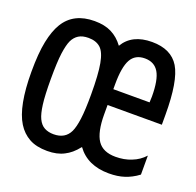

<svg xmlns="http://www.w3.org/2000/svg" viewBox="-106 -671 813 797"><g transform="rotate(20 301.0 -273.0)"><path d="M180.2 14.2Q131.8 14.2 100.3 -3.4Q68.8 -21 48.8 -53.2Q6.8 -120.6 6.8 -272.5Q6.8 -355 17.6 -407.2Q28.3 -459.5 48.3 -492.2Q89.8 -560.1 182.1 -560.1Q226.6 -560.1 256.8 -544.9Q288.1 -529.3 311 -498Q347.7 -560.1 436 -560.1Q520.5 -560.1 555.7 -502.4Q590.8 -444.3 590.8 -294.9V-251H351.1V-210Q351.1 -131.3 375.5 -95.2Q399.4 -60.1 455.1 -60.1Q473.1 -60.1 491.2 -63.2Q509.3 -66.4 525.4 -73.2Q557.1 -85.4 580.1 -110.8V-26.9Q565.4 -15.6 549.6 -7.6Q533.7 0.5 521 4.4Q491.7 14.2 452.6 14.2Q357.9 14.2 311 -50.8Q296.4 -32.2 282.7 -20.8Q269 -9.3 254.4 -2Q224.1 14.2 180.2 14.2ZM181.6 -60.1Q232.4 -60.1 252 -101.1Q261.7 -121.6 266.8 -160.4Q272 -199.2 272 -268.6Q272 -356.9 263.4 -403.8Q254.9 -450.7 235.1 -468.3Q215.3 -485.8 182.1 -485.8Q155.3 -485.8 138.7 -475.3Q122.1 -464.8 112.8 -445.3Q103.5 -425.3 98.1 -386.2Q92.8 -347.2 92.8 -272.5Q92.8 -200.2 97.9 -160.9Q103 -121.6 112.8 -101.1Q123.5 -78.6 140.9 -69.3Q158.2 -60.1 181.6 -60.1ZM511.2 -320.8Q511.2 -324.7 511.7 -335.2Q512.2 -345.7 512.2 -346.2Q512.2 -420.4 492.7 -453.1Q473.1 -485.8 431.2 -485.8Q388.7 -485.8 370.1 -452.6Q351.1 -418.9 351.1 -341.8V-320.8Z"/></g></svg>

Font: Vazir Code Hack
Style: Code-Hack
Weight: 400
Foundry: DejaVu fonts team - Redesigned by Saber Rastikerdar
Version: Version 1.1.2